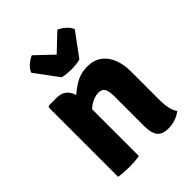

<svg xmlns="http://www.w3.org/2000/svg" viewBox="-215 -858 976 976"><g transform="rotate(-45 273.0 -370.0)"><path d="M125.5 -505Q168.5 -505 190 -476Q211.5 -447 211.5 -397V0Q178.5 5.5 137 5.5Q96.5 5.5 62 0V-498L69 -505ZM487 -122.5Q487 -93.5 492.5 -68.2Q498 -43 511 -24Q494.5 -10.5 470.2 -1.5Q446 7.5 418 7.5Q373 7.5 355.5 -16.2Q338 -40 338 -84.5V-303.5Q338 -339.5 328.5 -356.5Q319 -373.5 292.5 -373.5Q276 -373.5 254.2 -364.8Q232.5 -356 211.8 -336.8Q191 -317.5 175.5 -286V-417.5Q210.5 -452.5 252.8 -480Q295 -507.5 348 -507.5Q394 -507.5 425 -484.8Q456 -462 471.5 -422.5Q487 -383 487 -331.5ZM216.5 -561 124 -686.5Q133 -709 153.5 -725.5Q174 -742 189 -747L280.5 -660L372 -747Q387 -742 407.5 -725.5Q428 -709 437 -686.5L344.5 -561Q316 -553.5 280.5 -553.5Q245.5 -553.5 216.5 -561Z"/></g></svg>

Font: Signika Negative Light
Style: Bold
Weight: 700
Version: Version 2.001